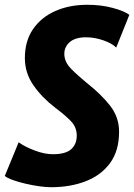

<svg xmlns="http://www.w3.org/2000/svg" viewBox="-22 -775 561 803"><path d="M191 8Q170.5 8 142 4Q113.5 0 84.5 -6.8Q55.5 -13.5 32 -22Q8.5 -30.5 -2 -39L56 -180Q81 -161.5 122.5 -145.8Q164 -130 199 -130Q252.5 -130 275.8 -151Q299 -172 299 -208Q299 -242 276 -266.8Q253 -291.5 207 -326Q153 -367.5 117.5 -418.8Q82 -470 82 -532Q82 -603.5 116.2 -653.2Q150.5 -703 209.5 -729Q268.5 -755 343 -755Q401 -755 449.2 -742Q497.5 -729 519 -713L464 -576Q447 -593.5 410.5 -606.2Q374 -619 338 -619Q293 -619 270 -599.2Q247 -579.5 247 -550Q247 -516.5 274.5 -488.2Q302 -460 340 -429Q401 -381 438.5 -333Q476 -285 476 -224Q476 -144.5 438.5 -93.2Q401 -42 336.5 -17Q272 8 191 8Z"/></svg>

Font: Merriweather Sans ExtraBold
Style: Italic
Weight: 800
Italic angle: -7.5°
Designer: Eben Sorkin
Foundry: Eben Sorkin
Version: Version 2.001; ttfautohint (v1.8.3)